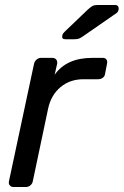

<svg xmlns="http://www.w3.org/2000/svg" viewBox="-20 -753 498 773"><path d="M16 -23 117 -496Q119 -506 127 -513Q135 -520 145 -520H191Q201 -520 206.5 -513Q212 -506 210 -496L200 -452Q248 -520 351 -520H394Q404 -520 408.5 -513.5Q413 -507 411 -497L403 -456Q402 -446 394 -440Q386 -434 375 -434H316Q262 -434 224 -402.5Q186 -371 174 -317L112 -23Q110 -13 102 -6.5Q94 0 84 0H35Q25 0 19.5 -6.5Q14 -13 16 -23ZM231 -611Q232 -617 239 -624L333 -714Q345 -725 352.5 -729Q360 -733 374 -733H443Q458 -733 458 -717Q456 -705 450 -701L313 -606Q303 -599 296 -597Q289 -595 278 -595H243Q227 -595 231 -611Z"/></svg>

Font: SVN-Rubik
Style: Italic
Weight: 400
Italic angle: -12°
Designer: Hubert and Fischer
Foundry: Hubert & Fischer
Version: Version 2.101; ttfautohint (v1.8.3)